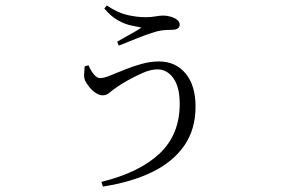

<svg xmlns="http://www.w3.org/2000/svg" viewBox="-20 -606 1040 703"><path d="M304 -367Q310 -353 317 -342.5Q324 -332 331.5 -326Q339 -320 347 -320Q360 -320 383.5 -329.5Q407 -339 436.5 -351Q466 -363 498.5 -372Q531 -381 562 -381Q623 -381 659.5 -337Q696 -293 696 -216Q696 -132 654.5 -72.5Q613 -13 537 24Q461 61 357 77L351 60Q490 26 564 -43.5Q638 -113 638 -226Q638 -287 615 -319.5Q592 -352 556 -352Q532 -352 502.5 -339Q473 -326 446.5 -311Q420 -296 405 -285Q393 -277 381.5 -267Q370 -257 356 -257Q343 -257 330 -266Q317 -275 307 -287.5Q297 -300 292 -310Q287 -322 288 -334.5Q289 -347 290 -363ZM362 -575 371 -586Q411 -559 446.5 -551Q482 -543 514 -543Q532 -543 549 -546Q566 -549 577 -549Q591 -549 605 -545Q619 -541 628.5 -533.5Q638 -526 638 -515Q638 -507 631 -502Q624 -497 611 -497Q601 -497 585.5 -496Q570 -495 554 -491Q536 -486 510 -476.5Q484 -467 459 -456.5Q434 -446 415 -439L409 -453Q432 -467 457 -480.5Q482 -494 498 -505Q485 -508 461.5 -512.5Q438 -517 412 -531.5Q386 -546 362 -575Z"/></svg>

Font: Early Summer Mincho Light
Style: Regular
Weight: 300
Designer: GuiWonder
Version: Version 1.002